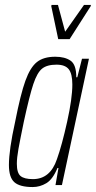

<svg xmlns="http://www.w3.org/2000/svg" viewBox="-20 -747 387 775"><path d="M16 -81Q16 -142 41 -255Q63 -367 82.5 -421Q102 -475 129 -496.5Q156 -518 203 -518Q242 -518 265 -502Q288 -486 288 -435H292L311 -510H339L230 0H204L216 -69H212Q193 -23 167 -7.5Q141 8 112 8Q60 8 38 -11.5Q16 -31 16 -81ZM210 -105Q230 -161 251 -255.5Q272 -350 272 -406Q272 -449 257.5 -467.5Q243 -486 208 -486Q170 -486 150 -470Q130 -454 114.5 -407.5Q99 -361 76 -255Q61 -182 54.5 -146Q48 -110 48 -86Q48 -49 63 -36.5Q78 -24 113 -24Q183 -24 210 -105ZM215 -589 187 -722 188 -727H214L243 -619L319 -727H347L346 -722L261 -589Z"/></svg>

Font: Saira Ultra Condensed Thin
Style: Italic
Weight: 100
Width: 1
Italic angle: -12°
Designer: Hector Gatti with collaboration of the Omnibus-Type team
Foundry: Omnibus-Type
Version: Version 1.001; ttfautohint (v1.8)